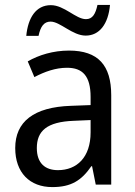

<svg xmlns="http://www.w3.org/2000/svg" viewBox="-20 -752 548 782"><path d="M87 -606H137C145 -644 159 -664 186 -664C225 -664 275 -607 329 -607C385 -607 421 -654 428 -732H377C369 -695 357 -674 330 -674C289 -674 242 -731 187 -731C126 -731 94 -679 87 -606ZM261 -546C197 -546 138 -528 93 -502L120 -438C162 -460 206 -476 253 -476C316 -476 349 -443 349 -357V-324L269 -321C117 -316 42 -256 42 -149C42 -49 101 10 193 10C270 10 312 -17 352 -75H355L370 0H433V-364C433 -486 380 -546 261 -546ZM281 -260 349 -263V-213C349 -111 293 -59 216 -59C164 -59 130 -87 130 -149C130 -218 170 -256 281 -260Z"/></svg>

Font: Noto Sans Sinhala SemiCondensed
Style: Regular
Weight: 400
Width: 4
Designer: Jelle Bosma - Monotype Design Team
Foundry: Monotype Imaging Inc.
Version: Version 2.006